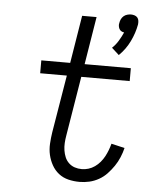

<svg xmlns="http://www.w3.org/2000/svg" viewBox="-54 -806 708 861"><g transform="rotate(5 300.0 -376.0)"><path d="M462 -574 429 -604Q445 -619 456.5 -638Q468 -657 477 -677Q470 -678 464 -681.5Q458 -685 455 -691Q452 -697 451 -704Q450 -711 452 -718Q453 -726 457 -734.5Q461 -743 468 -749Q475 -755 484 -757.5Q493 -760 501 -760Q509 -760 517 -757.5Q525 -755 530 -749Q535 -743 536 -734.5Q537 -726 536 -718Q529 -679 510.5 -641Q492 -603 462 -574ZM336 8Q310 8 285.5 2Q261 -4 242 -19Q223 -34 211 -55.5Q199 -77 193.5 -101Q188 -125 189.5 -151Q191 -177 195 -203L238 -462H118V-520H248L283 -735H348L313 -520H521V-462H303L259 -194Q256 -177 255 -160Q254 -143 256.5 -127Q259 -111 265 -96.5Q271 -82 282.5 -71Q294 -60 309 -55Q324 -50 341 -50Q356 -50 371 -54.5Q386 -59 399.5 -68.5Q413 -78 423.5 -90.5Q434 -103 441.5 -117Q449 -131 454.5 -145.5Q460 -160 464 -175L524 -161Q519 -140 510 -118.5Q501 -97 488 -78Q475 -59 459 -42Q443 -25 422.5 -13.5Q402 -2 380 3Q358 8 336 8Z"/></g></svg>

Font: Iosevka HT Light Extended
Style: Italic
Weight: 300
Width: 7
Italic angle: -9°
Monospace: yes
Designer: Belleve Invis
Foundry: Belleve Invis
Version: Version 32.3.0; ttfautohint (v1.8.4)